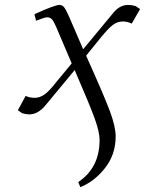

<svg xmlns="http://www.w3.org/2000/svg" viewBox="-20 -464 594 787"><path d="M53.2 -12.2 85 -70.8Q102.1 -63 122.1 -63Q143.6 -63 163.3 -77.4Q183.1 -91.8 210.9 -127.9L273.9 -204.1L210.9 -352.1Q200.2 -377.4 192.4 -385.3Q184.6 -393.1 172.9 -393.1Q163.6 -393.1 127.9 -378.9L121.1 -405.8Q205.1 -443.8 223.1 -443.8Q235.4 -443.8 242.9 -434.1Q250.5 -424.3 262.2 -397.9L320.8 -262.2L439.9 -405.8Q468.3 -443.8 504.9 -443.8Q521 -443.8 536.1 -439L554.2 -426.8L520 -367.2Q502 -376 483.9 -376Q461.4 -376 442.9 -362.1Q424.3 -348.1 394 -311L333 -235.8Q407.7 -69.8 430.9 -7.1Q454.1 55.7 454.1 95.2Q454.1 169.4 410.4 224.9Q366.7 280.3 309.1 303.2L300.8 282.2Q388.2 223.6 388.2 109.9Q388.2 77.6 368.4 22.5Q348.6 -32.7 286.1 -176.8L168 -34.2Q136.2 4.9 100.1 4.9Q86.9 4.9 70.8 0Z"/></svg>

Font: Dehuti Alt
Style: Italic
Weight: 400
Version: Version 1.2